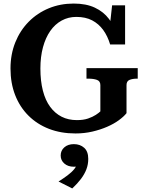

<svg xmlns="http://www.w3.org/2000/svg" viewBox="-20 -740 811 1079"><path d="M691 -262V-104Q676 -85 648 -64.5Q620 -44 582 -27.5Q544 -11 499 -0.5Q454 10 404 10Q322 10 255 -16Q188 -42 139.5 -90.5Q91 -139 65 -206Q39 -273 39 -355Q39 -435 66 -502Q93 -569 141.5 -618Q190 -667 254.5 -693.5Q319 -720 394 -720Q464 -720 513 -697Q562 -674 592.5 -633.5Q623 -593 639 -540L592 -547L610 -710H683V-490H599Q585 -537 560 -571.5Q535 -606 498 -625.5Q461 -645 409 -645Q364 -645 326.5 -624.5Q289 -604 262.5 -566Q236 -528 221.5 -474.5Q207 -421 207 -355Q207 -285 221 -230.5Q235 -176 262 -139.5Q289 -103 326.5 -84Q364 -65 412 -65Q449 -65 475 -74Q501 -83 518.5 -94.5Q536 -106 544 -114V-262Q544 -284 525 -291Q506 -298 476 -298H466V-357H754V-298H749Q725 -298 708 -291Q691 -284 691 -262ZM386 319 309 280Q336 263 359.5 245.5Q383 228 397.5 210Q412 192 413 174L428 191Q421 195 412.5 196Q404 197 395 197Q362 197 341.5 179Q321 161 321 134Q321 106 341.5 88Q362 70 395 70Q430 70 453 90.5Q476 111 476 153Q476 184 465.5 211.5Q455 239 435 265.5Q415 292 386 319Z"/></svg>

Font: Roboto Serif 28pt SemiBold
Style: Regular
Weight: 600
Designer: Greg Gazdowicz
Foundry: Commercial Type
Version: Version 1.008